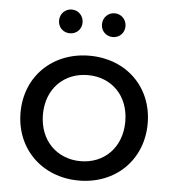

<svg xmlns="http://www.w3.org/2000/svg" viewBox="-52 -775 746 829"><g transform="rotate(5 320.5 -360.5)"><path d="M226 -624C254 -624 277 -645 277 -675C277 -705 254 -727 226 -727C198 -727 175 -705 175 -675C175 -645 198 -624 226 -624ZM412 -624C440 -624 463 -645 463 -675C463 -705 440 -727 412 -727C384 -727 361 -705 361 -675C361 -645 384 -624 412 -624ZM320 6C479 6 595 -107 595 -265C595 -423 479 -535 320 -535C161 -535 44 -423 44 -265C44 -107 161 6 320 6ZM320 -78C218 -78 141 -152 141 -265C141 -378 218 -451 320 -451C422 -451 498 -378 498 -265C498 -152 422 -78 320 -78Z"/></g></svg>

Font: AWKNG-Font Medium
Style: Regular
Weight: 500
Designer: Awakening Church
Foundry: Awakening Church
Version: Version 1.700;PS 001.700;hotconv 1.0.88;makeotf.lib2.5.64775